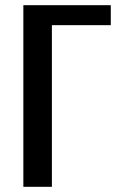

<svg xmlns="http://www.w3.org/2000/svg" viewBox="-20 -720 467 740"><path d="M70 0V-700H407V-623H180V0Z"/></svg>

Font: Cuprum SemiBold
Style: Regular
Weight: 600
Designer: Jovanny Lemonad
Foundry: Jovanny Lemonad
Version: Version 3.000